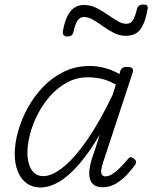

<svg xmlns="http://www.w3.org/2000/svg" viewBox="-20 -810 672 847"><path d="M158 17Q124 17 98.5 -1Q73 -19 59 -52.5Q45 -86 45 -131Q45 -177 59.5 -229.5Q74 -282 102 -333.5Q130 -385 170.5 -427Q211 -469 262.5 -494Q314 -519 377 -519Q408 -519 442.5 -510Q477 -501 507 -483L511 -498Q515 -508 522 -511.5Q529 -515 541 -515Q559 -515 564 -508Q569 -501 565 -489L435 -94Q428 -73 426.5 -59.5Q425 -46 430 -39Q435 -32 445 -32Q461 -32 478.5 -44Q496 -56 513 -73.5Q530 -91 544 -108Q550 -116 555.5 -116.5Q561 -117 569 -111Q579 -104 580 -97.5Q581 -91 577 -84Q565 -67 543.5 -43Q522 -19 494 -1.5Q466 16 434 16Q409 16 395.5 6.5Q382 -3 377 -20Q372 -37 374.5 -60Q377 -83 385 -109Q394 -135 403 -162Q412 -189 420 -216Q373 -136 327.5 -84Q282 -32 240 -7.5Q198 17 158 17ZM101 -136Q101 -106 109 -82.5Q117 -59 132.5 -46Q148 -33 171 -33Q210 -33 260 -73.5Q310 -114 365 -193.5Q420 -273 477 -392L491 -437Q455 -457 425 -463Q395 -469 368 -469Q319 -469 277.5 -447Q236 -425 203.5 -389Q171 -353 148 -309Q125 -265 113 -220Q101 -175 101 -136ZM277 -649Q255 -649 257 -671Q267 -729 289.5 -758.5Q312 -788 351 -788Q380 -788 405.5 -775Q431 -762 454 -746Q477 -730 498 -717.5Q519 -705 538 -705Q556 -705 566 -720.5Q576 -736 584 -769Q588 -790 612 -790Q625 -790 629 -785.5Q633 -781 631 -769Q621 -711 600 -681.5Q579 -652 536 -652Q507 -652 482 -665Q457 -678 434.5 -694Q412 -710 391 -722.5Q370 -735 350 -735Q333 -735 322.5 -720Q312 -705 304 -669Q302 -659 295.5 -654Q289 -649 277 -649Z"/></svg>

Font: Playwrite US Trad ExtraLight
Style: Regular
Weight: 250
Designer: Veronika Burian, José Scaglione
Foundry: TypeTogether
Version: Version 1.003